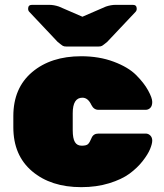

<svg xmlns="http://www.w3.org/2000/svg" viewBox="-20 -762 678 792"><path d="M280 -295V-225Q280 -191 289 -176Q298 -161 317 -161Q336 -161 343 -167.5Q350 -174 357.5 -192.5Q365 -211 386 -211H581Q592 -211 600 -203Q608 -195 608 -182Q608 -169 599 -147Q590 -125 568 -97Q546 -69 514 -45.5Q482 -22 430 -6Q378 10 315 10Q190 10 112.5 -55.5Q35 -121 35 -237V-283Q35 -399 112.5 -464.5Q190 -530 315 -530Q389 -530 449 -507.5Q509 -485 541.5 -452.5Q574 -420 591 -389Q608 -358 608 -341.5Q608 -325 600 -317Q592 -309 581 -309H386Q367 -309 357 -329Q343 -359 320 -359Q280 -359 280 -295ZM385 -570H255Q244 -570 239 -573Q234 -576 218 -589L101 -713Q96 -718 96 -726Q96 -742 112 -742H183Q202 -742 223 -735L320 -693L417 -735Q438 -742 457 -742H528Q544 -742 544 -726Q544 -718 539 -713L422 -589Q406 -576 401 -573Q396 -570 385 -570Z"/></svg>

Font: Rubik One
Style: Regular
Weight: 400
Designer: Hubert and Fischer with Elvire Volk Leonovitch
Foundry: Hubert and Fischer with Elvire Volk Leonovitch
Version: Version 1.001